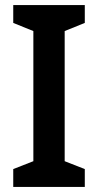

<svg xmlns="http://www.w3.org/2000/svg" viewBox="-20 -734 385 754"><path d="M313 0V-70L234 -101V-612L313 -644V-714H32V-644L111 -612V-101L32 -70V0Z"/></svg>

Font: Noto Sans Kannada SemiCondensed SemiBold
Style: Regular
Weight: 600
Width: 4
Designer: Jelle Bosma - Monotype Design Team
Foundry: Monotype Imaging Inc.
Version: Version 2.005